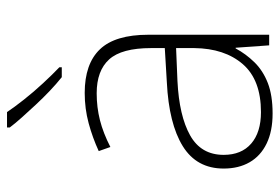

<svg xmlns="http://www.w3.org/2000/svg" viewBox="-148 -658 816 561"><g transform="rotate(-90 260.5 -378.0)"><path d="M269 -539Q354 -539 396.5 -494.5Q439 -450 439 -353V0H408L401 -98H399Q383 -68 358.5 -43Q334 -18 298 -4Q262 10 209 10Q157 10 121 -7.5Q85 -25 66.5 -57Q48 -89 48 -133Q48 -212 113.5 -252.5Q179 -293 300 -299L400 -305V-345Q400 -431 367 -467.5Q334 -504 268 -504Q227 -504 189.5 -494.5Q152 -485 111 -464L99 -498Q138 -516 180.5 -527.5Q223 -539 269 -539ZM304 -268Q202 -263 145 -231Q88 -199 88 -133Q88 -81 121 -52.5Q154 -24 213 -24Q307 -24 353 -77Q399 -130 400 -219V-272ZM213 -766Q227 -745 249.5 -716.5Q272 -688 297.5 -660.5Q323 -633 344 -613V-606H315Q295 -622 274.5 -641.5Q254 -661 234.5 -682Q215 -703 197.5 -722.5Q180 -742 168 -758V-766Z"/></g></svg>

Font: Noto Sans Khmer ExtraLight
Style: Regular
Weight: 250
Version: Version 2.003